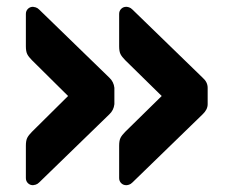

<svg xmlns="http://www.w3.org/2000/svg" viewBox="-20 -611 661 564"><path d="M351 -67Q342 -67 336 -73Q330 -79 330 -88V-183Q330 -198 334 -206Q338 -214 348 -224L455 -329L348 -434Q338 -444 334 -452Q330 -460 330 -475V-570Q330 -579 336 -585Q342 -591 351 -591Q354 -591 359 -589.5Q364 -588 369 -583L575 -383Q590 -370 590 -353V-305Q590 -289 575 -275L369 -75Q364 -70 359 -68.5Q354 -67 351 -67ZM77 -67Q68 -67 62 -73Q56 -79 56 -88V-183Q56 -198 60 -206Q64 -214 74 -224L180 -329L74 -434Q64 -444 60 -452Q56 -460 56 -475V-570Q56 -579 62 -585Q68 -591 77 -591Q79 -591 84.5 -589.5Q90 -588 95 -583L301 -383Q314 -371 316 -353V-305Q314 -287 301 -275L95 -75Q90 -70 84.5 -68.5Q79 -67 77 -67Z"/></svg>

Font: Fz Rubik
Style: Bold
Weight: 700
Designer: Hubert and Fischer
Foundry: Hubert and Fischer
Version: Vit hóa bi FontZin.com